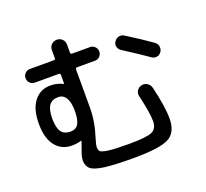

<svg xmlns="http://www.w3.org/2000/svg" viewBox="-142 -976 1285 1200"><g transform="rotate(-20 500.0 -375.5)"><path d="M235.4 -464.8Q194.3 -464.8 174.8 -437.5Q155.3 -410.2 155.3 -350.1Q155.3 -290 174.8 -262.7Q194.3 -235.4 235.4 -235.4Q271.5 -235.4 288.1 -262.2Q304.7 -289.1 304.7 -349.6Q304.7 -405.3 286.6 -435.1Q268.6 -464.8 235.4 -464.8ZM214.8 -150.4Q146.5 -150.4 106 -201.2Q65.4 -252 65.4 -349.6Q65.4 -445.3 106 -497.6Q146.5 -549.8 214.8 -549.8Q256.8 -549.8 296.9 -530.3H298.8Q299.8 -530.3 299.8 -531.2V-588.9Q299.8 -599.6 289.1 -599.6H129.9Q111.3 -599.6 98.1 -612.8Q85 -626 85 -645Q85 -664.1 98.1 -677.2Q111.3 -690.4 129.9 -690.4H289.1Q299.8 -690.4 299.8 -701.2V-754.9Q299.8 -776.4 314.5 -790.5Q329.1 -804.7 350.1 -804.7Q371.1 -804.7 385.7 -790.5Q400.4 -776.4 400.4 -754.9V-701.2Q400.4 -690.4 411.1 -690.4H530.3Q548.8 -690.4 562 -677.2Q575.2 -664.1 575.2 -645Q575.2 -626 562 -612.8Q548.8 -599.6 530.3 -599.6H411.1Q400.4 -599.6 400.4 -588.9V-335Q400.4 -243.2 369.1 -146.5Q355.5 -102.5 355.5 -87.9Q355.5 -68.4 364.7 -59.1Q374 -49.8 416.5 -43.9Q459 -38.1 549.8 -38.1Q670.9 -38.1 706.5 -54.7Q742.2 -71.3 742.2 -122.1Q742.2 -176.8 713.9 -297.9Q709 -317.4 720.2 -334.5Q731.4 -351.6 751.5 -356Q771.5 -360.4 789.1 -349.1Q806.6 -337.9 811.5 -318.4Q844.7 -182.6 844.7 -101.6Q844.7 -9.8 785.2 22.5Q725.6 54.7 549.8 54.7Q421.9 54.7 356.9 45.9Q292 37.1 268.6 17.6Q245.1 -2 245.1 -40Q245.1 -64.5 261.7 -106.4Q274.4 -140.6 279.3 -156.2V-158.2Q278.3 -158.2 278.3 -158.7Q278.3 -159.2 277.3 -159.2Q244.1 -150.4 214.8 -150.4ZM920.9 -576.2Q936.5 -565.4 939.9 -545.9Q943.4 -526.4 932.1 -510.3Q920.9 -494.1 902.8 -491.2Q884.8 -488.3 869.1 -499Q805.7 -543.9 706.1 -607.4Q690.4 -617.2 685.5 -635.7Q680.7 -654.3 692.4 -669.9Q703.1 -686.5 721.7 -690.9Q740.2 -695.3 756.8 -684.6Q849.6 -627 920.9 -576.2Z"/></g></svg>

Font: Rounded-X Mgen+ 1mn medium
Style: Regular
Weight: 500
Designer: [Source Han Sans]
Ryoko NISHIZUKA  (kana & ideographs); Paul D. Hunt (Latin, Greek & Cyrillic); Wenlong ZHANG  (bopomofo
Version: Version 1.059.20150602